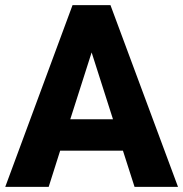

<svg xmlns="http://www.w3.org/2000/svg" viewBox="-20 -731 716 751"><path d="M506.3 0 460.9 -141.6H215.3L170.4 0H0.5L263.7 -710.9H412.1L676.3 0ZM254.9 -264.6H421.9L338.4 -525.9Z"/></svg>

Font: Vazirmatn RD ExtraBold
Style: Regular
Weight: 800
Designer: Saber Rastikerdar
Foundry: Saber Rastikerdar
Version: Version 32.102